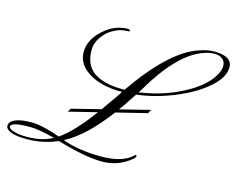

<svg xmlns="http://www.w3.org/2000/svg" viewBox="-234 -829 1219 987"><g transform="rotate(15 375.5 -336.0)"><path d="M-23.4 -64Q-123 -64 -123 -39.6Q-123 -22.9 -72.8 -13.7Q-56.6 -10.7 -25.4 -10.7Q53.7 -10.7 110.4 -41.5Q25.4 -64 -23.4 -64ZM725.6 -656.7Q603.5 -605.5 485.4 -404.3Q478 -391.6 470.2 -380.4Q618.7 -400.9 737.3 -474.6Q810.1 -520.5 840.8 -575.2Q855.5 -601.6 855.5 -623.5Q855.5 -645.5 840.3 -659.2Q825.2 -672.9 794.9 -672.9Q764.6 -672.9 725.6 -656.7ZM-130.4 -24.4Q-136.7 -31.7 -136.7 -41Q-136.7 -62 -106.9 -75.7Q-77.1 -88.9 -20.5 -88.9Q36.1 -88.9 132.3 -54.7Q201.7 -101.1 294.9 -227.5L143.1 -189.9Q147 -195.3 149.9 -199.2Q152.8 -203.1 154.3 -208.5L309.6 -247.6Q377.4 -343.3 380.9 -350.1Q384.8 -356.9 387.2 -360.4H382.8Q276.4 -360.4 210 -401.4Q143.6 -442.4 143.6 -507.8Q143.6 -572.3 203.1 -627Q262.7 -681.6 335.4 -681.6L346.2 -676.3Q346.2 -671.9 344.2 -670.9Q341.8 -669.9 317.4 -668.5Q293 -666.5 264.6 -651.9Q236.3 -637.2 217.8 -616.2Q180.2 -574.2 180.2 -528.3Q180.2 -446.8 234.4 -410.6Q288.6 -374.5 384.8 -374.5H397Q564 -616.2 708 -667Q756.8 -684.1 791 -684.1Q888.7 -684.1 888.2 -624.5Q888.2 -571.3 825.2 -516.1Q762.2 -460.4 662.1 -419.4Q562.5 -377.9 460.9 -365.7Q415 -295.9 395.5 -269.5L556.6 -310.1Q554.2 -304.7 550.8 -300.8Q547.4 -296.9 546.4 -290L380.4 -249Q268.6 -98.6 162.1 -43.5Q251 -11.7 367.2 -11.7Q483.4 -11.7 534.2 -62Q541 -69.3 543.9 -63.5Q546.9 -57.6 536.1 -46.4Q469.2 12.2 379.4 12.2Q289.6 12.2 139.6 -32.7Q62.5 1 -22.5 1Q-107.4 1 -130.4 -24.4Z"/></g></svg>

Font: PinyonScript
Style: Regular
Weight: 400
Designer: Nicole Fally
Foundry: Nicole Fally
Version: Version 1.005